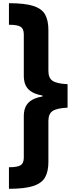

<svg xmlns="http://www.w3.org/2000/svg" viewBox="-20 -813 467 1202"><path d="M36 -793Q136 -793 189.5 -775.5Q243 -758 263 -721Q283 -684 283 -625V-369Q283 -324 310 -306.5Q337 -289 403 -286V-139Q337 -136 310 -118.5Q283 -101 283 -56V201Q283 259 263 296Q243 333 189.5 351Q136 369 36 369V234Q89 234 109 221.5Q129 209 129 174V-85Q129 -142 159 -171Q189 -200 246 -209V-215Q189 -224 159 -253Q129 -282 129 -339V-598Q129 -633 109 -645.5Q89 -658 36 -658Z"/></svg>

Font: Noto Sans Kannada Condensed Black
Style: Regular
Weight: 900
Width: 3
Designer: Jelle Bosma - Monotype Design Team
Foundry: Monotype Imaging Inc.
Version: Version 2.005; ttfautohint (v1.8.4.7-5d5b)